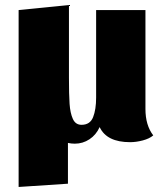

<svg xmlns="http://www.w3.org/2000/svg" viewBox="-20 -550 652 763"><path d="M589 -12Q574 1 547.5 8Q521 15 497 15Q404 15 376 -45Q362 -14 335.5 3.5Q309 21 277 21Q264 21 250 18V180L54 193V-510L254 -530V-241Q254 -174 256.5 -137.5Q259 -101 269.5 -77.5Q280 -54 304 -54Q338 -54 350 -84.5Q362 -115 362 -162V-510H558V-117Q558 -52 589 -12Z"/></svg>

Font: Sansita ExtraBold
Style: Regular
Weight: 800
Designer: Pablo Cosgaya
Foundry: Omnibus-Type
Version: Version 1.006